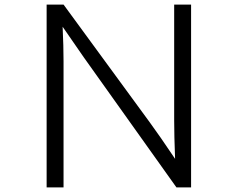

<svg xmlns="http://www.w3.org/2000/svg" viewBox="-20 -790 1040 840"><path d="M254 -673Q258 -587 258 -522V30H184V-770H258L635 -255Q679 -195 746 -95Q742 -198 742 -264V-770H816V30H752L346 -540Z"/></svg>

Font: LINE Seed JP_TTF Regular
Style: Regular
Weight: 400
Designer: LINE & Fontrix & Fontworks
Version: Version 1.002